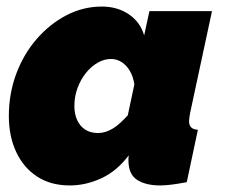

<svg xmlns="http://www.w3.org/2000/svg" viewBox="-20 -556 686 586"><path d="M193 10Q135 10 93.5 -17Q52 -44 29.5 -92Q7 -140 7 -202Q7 -270 29.5 -330.5Q52 -391 92 -437Q132 -483 183 -509.5Q234 -536 291 -536Q338 -536 373 -512.5Q408 -489 420 -448L436 -522H627L560 -210Q559 -203 558 -197Q557 -191 557 -186Q557 -161 584 -160L550 0Q524 5 503.5 7.5Q483 10 469 10Q425 10 398.5 -7Q372 -24 372 -67Q372 -70 372 -72.5Q372 -75 372.5 -77.5Q373 -80 373 -82Q337 -34 289.5 -12Q242 10 193 10ZM279 -150Q291 -150 302 -153.5Q313 -157 324 -163.5Q335 -170 346.5 -180.5Q358 -191 370 -204L390 -298Q387 -321 377 -338.5Q367 -356 352 -366Q337 -376 319 -376Q298 -376 278 -364.5Q258 -353 242 -333Q226 -313 216.5 -287Q207 -261 207 -233Q207 -208 215.5 -189.5Q224 -171 240 -160.5Q256 -150 279 -150Z"/></svg>

Font: Raleway Thin Black
Style: Italic
Weight: 900
Italic angle: -12°
Version: Version 4.026